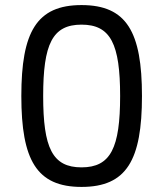

<svg xmlns="http://www.w3.org/2000/svg" viewBox="-20 -723 643 756"><path d="M301 -703C124 -703 64 -597 64 -345C64 -93 124 13 301 13C479 13 539 -93 539 -345C539 -597 479 -703 301 -703ZM301 -626C416 -626 453 -549 453 -345C453 -141 416 -64 301 -64C186 -64 150 -141 150 -345C150 -549 186 -626 301 -626Z"/></svg>

Font: SnT
Style: Regular
Weight: 400
Designer: Natanael Gama
Version: Version 1.001;PS 001.001;hotconv 1.0.70;makeotf.lib2.5.58329